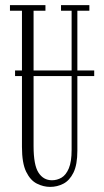

<svg xmlns="http://www.w3.org/2000/svg" viewBox="-20 -720 406 752"><path d="M176.5 12Q150 12 124.5 -0.8Q99 -13.5 82.5 -47.2Q66 -81 66 -144.5V-422H39V-444H66V-678H19V-700H158V-678H111.5V-444H260.5V-678H219V-700H330V-678H283V-444H349V-422H283V-130Q283 -75 267.8 -44Q252.5 -13 228.2 -0.5Q204 12 176.5 12ZM111.5 -148Q111.5 -73.5 130.8 -43.8Q150 -14 183.5 -14Q203.5 -14 221 -24.2Q238.5 -34.5 249.5 -60.5Q260.5 -86.5 260.5 -133V-422H111.5Z"/></svg>

Font: Imbue 50pt ExtraLight
Style: Regular
Weight: 200
Designer: Tyler Finck
Foundry: Etcetera Type Company
Version: Version 1.102; ttfautohint (v1.8.3)